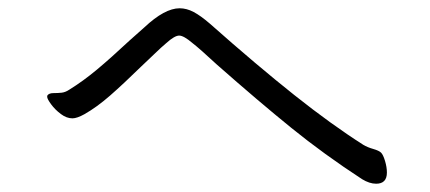

<svg xmlns="http://www.w3.org/2000/svg" viewBox="-20 -552 1040 464"><path d="M414 -532Q431 -532 448 -523Q465 -514 487 -495Q601 -394 691 -322.5Q781 -251 858 -202Q868 -196 882 -192Q896 -188 901 -183Q906 -178 910.5 -163Q915 -148 915 -135Q915 -108 889 -108Q873 -108 855 -119Q763 -179 684 -243Q605 -307 504 -396Q462 -435 445 -448Q424 -466 413 -466Q402 -466 382 -448Q370 -438 352.5 -421Q335 -404 322 -392Q278 -349 246 -321Q214 -293 184 -276Q166 -266 155 -266Q141 -266 127 -276.5Q113 -287 103.5 -300Q94 -313 94 -318Q94 -321 95 -322Q99 -327 109.5 -327Q120 -327 129 -328Q138 -329 147 -335Q181 -356 214.5 -384Q248 -412 293 -454L329 -486Q378 -532 414 -532Z"/></svg>

Font: Iansui 0.93
Style: Regular
Weight: 400
Designer: But Ko / Fontworks Inc.
Foundry: zi-hi.com / Fontworks Inc.
Version: Version 0.931